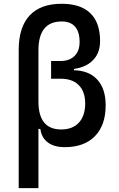

<svg xmlns="http://www.w3.org/2000/svg" viewBox="-20 -762 626 1007"><path d="M319.3 9.8Q257.8 9.8 224.1 -20.5Q190.4 -50.8 190.4 -105.5L207 -85.9H161.6Q78.1 -139.6 78.1 -229.5V-499.5Q78.1 -619.1 135.3 -680.7Q192.4 -742.2 303.7 -742.2Q402.8 -742.2 453.9 -692.6Q504.9 -643.1 504.9 -546.9Q504.9 -476.1 457.5 -436.8Q410.2 -397.5 324.2 -397.5H248V-441.9H295.9Q344.2 -441.9 370.8 -468.3Q397.5 -494.6 397.5 -542Q397.5 -594.7 373.8 -622.1Q350.1 -649.4 303.7 -649.4Q181.6 -649.4 181.6 -498V-229.5Q181.6 -83 300.8 -83Q360.8 -83 393.8 -118.9Q426.8 -154.8 426.8 -219.7Q426.8 -281.2 393.3 -315.2Q359.9 -349.1 298.8 -349.1H248V-393.6H362.3Q444.3 -393.6 489.3 -345.5Q534.2 -297.4 534.2 -210Q534.2 -105.5 478 -47.9Q421.9 9.8 319.3 9.8ZM78.1 224.6V-345.7H181.6V224.6ZM248 -370.1V-418H368.2V-370.1Z"/></svg>

Font: Cascadia Code
Style: Regular
Weight: 400
Designer: Aaron Bell
Foundry: Saja Typeworks
Version: Version 2404.023